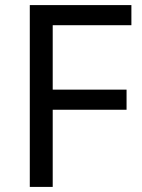

<svg xmlns="http://www.w3.org/2000/svg" viewBox="-20 -734 559 754"><path d="M187 0H97V-714H496V-635H187V-382H477V-303H187Z"/></svg>

Font: korean25
Style: Book
Weight: 400
Designer: Jelle Bosma - Monotype Design Team
Foundry: Monotype Imaging Inc.
Version: Version 2.003